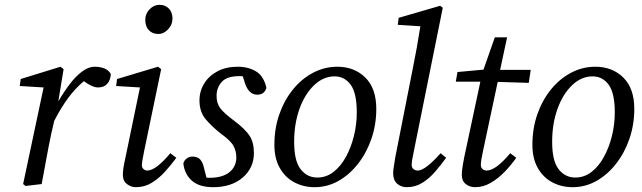

<svg xmlns="http://www.w3.org/2000/svg" viewBox="-20 -764 2664 797"><path d="M76 0 161 -401 62 -407 66 -436 231 -487 244 -477 222 -343Q244 -381 268.5 -413.5Q293 -446 320 -466.5Q347 -487 373 -487Q394 -487 412 -480.5Q430 -474 440 -457Q439 -432 425.5 -416.5Q412 -401 387 -401Q374 -401 358.5 -408.5Q343 -416 328 -427Q292 -397 262 -356Q232 -315 205 -262L193 -210Q182 -158 172.5 -105.5Q163 -53 153 0L86 8Z M490 -38Q490 -49 492 -64.5Q494 -80 501 -111L561 -401L462 -407L466 -436L636 -487L649 -477L578 -135Q574 -116 571.5 -101Q569 -86 569 -78Q569 -68 576 -62Q583 -56 591 -56Q627 -56 687 -128L712 -109Q690 -79 664.5 -51Q639 -23 609.5 -5Q580 13 544 13Q524 13 507 0Q490 -13 490 -38ZM637 -623Q613 -623 598 -638.5Q583 -654 583 -682Q583 -707 601 -725.5Q619 -744 642 -744Q666 -744 681 -728.5Q696 -713 696 -686Q696 -662 678 -642.5Q660 -623 637 -623Z M1034 -129Q1034 -67 987.5 -27Q941 13 865 13Q807 13 776.5 -14Q746 -41 741 -86Q745 -99 755.5 -106.5Q766 -114 778 -114Q800 -114 810.5 -102.5Q821 -91 826 -70L837 -27Q840 -26 843.5 -26Q847 -26 851 -26Q903 -26 932 -49Q961 -72 961 -111Q961 -135 950 -157Q939 -179 896 -210Q859 -239 833.5 -269.5Q808 -300 808 -347Q808 -386 828 -418Q848 -450 883.5 -468.5Q919 -487 967 -487Q1011 -487 1043 -467.5Q1075 -448 1086 -399Q1077 -371 1048 -371Q1013 -371 997 -418L988 -447Q985 -448 981.5 -448Q978 -448 974 -448Q922 -448 900.5 -424Q879 -400 879 -366Q879 -335 894.5 -314.5Q910 -294 953 -262Q998 -228 1016 -200.5Q1034 -173 1034 -129Z M1286 13Q1240 13 1202 -7Q1164 -27 1141.5 -66.5Q1119 -106 1119 -163Q1119 -231 1139.5 -289.5Q1160 -348 1196 -392.5Q1232 -437 1279.5 -462Q1327 -487 1380 -487Q1451 -487 1496.5 -442Q1542 -397 1542 -312Q1542 -247 1522 -188.5Q1502 -130 1466.5 -84.5Q1431 -39 1385 -13Q1339 13 1286 13ZM1297 -27Q1334 -27 1364 -50Q1394 -73 1415.5 -112Q1437 -151 1449 -199Q1461 -247 1461 -297Q1461 -378 1435.5 -412.5Q1410 -447 1369 -447Q1322 -447 1283.5 -410Q1245 -373 1223 -311.5Q1201 -250 1201 -175Q1201 -96 1228 -61.5Q1255 -27 1297 -27Z M1668 13Q1645 13 1628.5 -1.5Q1612 -16 1612 -45Q1612 -56 1614.5 -71Q1617 -86 1621 -112L1693 -477Q1702 -521 1710 -565.5Q1718 -610 1725 -655L1631 -661L1635 -690L1807 -740L1818 -732L1698 -137Q1689 -97 1689 -79Q1689 -68 1696.5 -62Q1704 -56 1714 -56Q1730 -56 1754.5 -75Q1779 -94 1809 -128L1832 -109Q1811 -80 1786.5 -51.5Q1762 -23 1733 -5Q1704 13 1668 13Z M1907 -111 1974 -425H1872L1879 -465L1987 -475L2034 -609H2085L2056 -474H2183L2175 -420L2046 -424L1985 -137Q1976 -97 1976 -79Q1976 -68 1983.5 -62Q1991 -56 2000 -56Q2038 -56 2098 -128L2123 -109Q2102 -79 2075 -51Q2048 -23 2017 -5Q1986 13 1952 13Q1930 13 1913.5 0Q1897 -13 1897 -38Q1897 -49 1899 -64.5Q1901 -80 1907 -111Z M2357 13Q2311 13 2273 -7Q2235 -27 2212.5 -66.5Q2190 -106 2190 -163Q2190 -231 2210.5 -289.5Q2231 -348 2267 -392.5Q2303 -437 2350.5 -462Q2398 -487 2451 -487Q2522 -487 2567.5 -442Q2613 -397 2613 -312Q2613 -247 2593 -188.5Q2573 -130 2537.5 -84.5Q2502 -39 2456 -13Q2410 13 2357 13ZM2368 -27Q2405 -27 2435 -50Q2465 -73 2486.5 -112Q2508 -151 2520 -199Q2532 -247 2532 -297Q2532 -378 2506.5 -412.5Q2481 -447 2440 -447Q2393 -447 2354.5 -410Q2316 -373 2294 -311.5Q2272 -250 2272 -175Q2272 -96 2299 -61.5Q2326 -27 2368 -27Z"/></svg>

Font: Source Serif Pro
Style: Italic
Weight: 400
Italic angle: -12°
Designer: Frank Grießhammer
Foundry: Adobe Systems Incorporated
Version: Version 3.001;hotconv 1.0.111;makeotfexe 2.5.65597